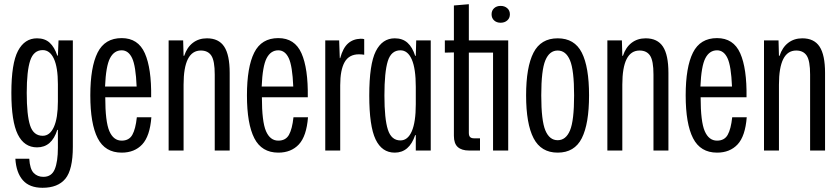

<svg xmlns="http://www.w3.org/2000/svg" viewBox="-20 -715 3986 912"><path d="M53 39H119Q122 88 140 106.5Q158 125 186 125Q225 125 240 89Q255 53 255 -13V-98H252Q226 -15 156 -15Q95 -15 64.5 -76.5Q34 -138 34 -274Q34 -414 65.5 -473.5Q97 -533 156 -533Q193 -533 216 -512Q239 -491 252 -451H255L258 -523H326V-18Q326 91 290.5 134Q255 177 182 177Q120 177 88.5 141Q57 105 53 39ZM255 -233V-315Q255 -395 236 -436Q217 -477 183 -477Q140 -477 123.5 -427.5Q107 -378 107 -274Q107 -168 123 -119Q139 -70 183 -70Q217 -70 236 -112Q255 -154 255 -233Z M409 -262Q409 -396 443.5 -465Q478 -534 558 -534Q636 -534 668 -462Q700 -390 698 -253H480Q480 -137 499.5 -92Q519 -47 558 -47Q593 -47 608.5 -74.5Q624 -102 630 -158H699Q692 -68 655.5 -29Q619 10 558 10Q479 10 444 -58.5Q409 -127 409 -262ZM629 -304Q625 -402 607.5 -439Q590 -476 558 -476Q522 -476 502.5 -438.5Q483 -401 479 -304Z M781 -523H850L852 -450H855Q868 -490 896 -511.5Q924 -533 963 -533Q1019 -533 1045 -493.5Q1071 -454 1071 -369V0H1000V-361Q1000 -426 984 -450.5Q968 -475 934 -475Q852 -475 852 -313V0H781Z M1153 -262Q1153 -396 1187.5 -465Q1222 -534 1302 -534Q1380 -534 1412 -462Q1444 -390 1442 -253H1224Q1224 -137 1243.5 -92Q1263 -47 1302 -47Q1337 -47 1352.5 -74.5Q1368 -102 1374 -158H1443Q1436 -68 1399.5 -29Q1363 10 1302 10Q1223 10 1188 -58.5Q1153 -127 1153 -262ZM1373 -304Q1369 -402 1351.5 -439Q1334 -476 1302 -476Q1266 -476 1246.5 -438.5Q1227 -401 1223 -304Z M1525 -523H1591L1594 -439H1596Q1609 -487 1633 -508.5Q1657 -530 1693 -531Q1705 -531 1710 -529V-455Q1698 -457 1685 -457Q1638 -457 1617 -420Q1596 -383 1596 -310V0H1525Z M1734 -261Q1734 -410 1765 -471.5Q1796 -533 1855 -533Q1892 -533 1915.5 -512Q1939 -491 1952 -450H1955L1957 -523H2026V0H1955V-73H1952Q1924 10 1855 10Q1794 10 1764 -53Q1734 -116 1734 -261ZM1955 -220V-302Q1955 -389 1936 -432.5Q1917 -476 1882 -476Q1838 -476 1822 -424.5Q1806 -373 1806 -261Q1806 -150 1822.5 -99Q1839 -48 1882 -48Q1917 -48 1936 -91.5Q1955 -135 1955 -220Z M2136 -70V-466L2093 -465V-523H2136V-689L2207 -695V-523H2394V0H2322V-465H2207V-84Q2207 -70 2213 -64Q2219 -58 2232 -58H2260V0H2208Q2173 0 2154.5 -16.5Q2136 -33 2136 -70ZM2315 -647Q2315 -665 2327 -676Q2339 -687 2358 -687Q2377 -687 2389.5 -676Q2402 -665 2402 -647Q2402 -629 2389.5 -618Q2377 -607 2358 -607Q2339 -607 2327 -618Q2315 -629 2315 -647Z M2479 -262Q2479 -396 2514 -464.5Q2549 -533 2629 -533Q2709 -533 2743.5 -465Q2778 -397 2778 -262Q2778 -127 2743.5 -58.5Q2709 10 2629 10Q2550 10 2514.5 -58.5Q2479 -127 2479 -262ZM2707 -262Q2707 -382 2687.5 -428.5Q2668 -475 2629 -475Q2590 -475 2570.5 -428.5Q2551 -382 2551 -262Q2551 -142 2570.5 -95.5Q2590 -49 2629 -49Q2668 -49 2687.5 -95.5Q2707 -142 2707 -262Z M2865 -523H2934L2936 -450H2939Q2952 -490 2980 -511.5Q3008 -533 3047 -533Q3103 -533 3129 -493.5Q3155 -454 3155 -369V0H3084V-361Q3084 -426 3068 -450.5Q3052 -475 3018 -475Q2936 -475 2936 -313V0H2865Z M3237 -262Q3237 -396 3271.5 -465Q3306 -534 3386 -534Q3464 -534 3496 -462Q3528 -390 3526 -253H3308Q3308 -137 3327.5 -92Q3347 -47 3386 -47Q3421 -47 3436.5 -74.5Q3452 -102 3458 -158H3527Q3520 -68 3483.5 -29Q3447 10 3386 10Q3307 10 3272 -58.5Q3237 -127 3237 -262ZM3457 -304Q3453 -402 3435.5 -439Q3418 -476 3386 -476Q3350 -476 3330.5 -438.5Q3311 -401 3307 -304Z M3609 -523H3678L3680 -450H3683Q3696 -490 3724 -511.5Q3752 -533 3791 -533Q3847 -533 3873 -493.5Q3899 -454 3899 -369V0H3828V-361Q3828 -426 3812 -450.5Q3796 -475 3762 -475Q3680 -475 3680 -313V0H3609Z"/></svg>

Font: Mona Sans Condensed
Style: Regular
Weight: 400
Width: 3
Designer: Deni Anggara
Foundry: GitHub
Version: Version 2.000